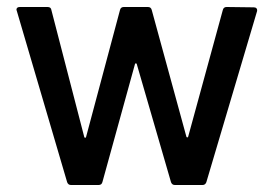

<svg xmlns="http://www.w3.org/2000/svg" viewBox="-20 -529 784 549"><path d="M27 -501Q27 -509 37 -509H116Q126 -509 127 -500L221 -137Q222 -135 223.5 -135Q225 -135 226 -137L323 -500Q325 -509 334 -509H403Q412 -509 414 -500L513 -138Q514 -136 515.5 -136Q517 -136 518 -138L617 -500Q619 -509 628 -509L706 -508Q711 -508 713.5 -505Q716 -502 715 -497L570 -8Q567 0 559 0H480Q472 0 469 -8L371 -346Q370 -348 368.5 -348Q367 -348 366 -346L273 -9Q271 0 262 0H183Q175 0 172 -8L28 -498Z"/></svg>

Font: BarlowMedium
Style: Regular
Weight: 500
Designer: Jeremy Tribby
Foundry: Tribby Type
Version: Version 1.422